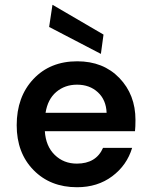

<svg xmlns="http://www.w3.org/2000/svg" viewBox="-20 -773 632 805"><path d="M303 12Q191 12 120.5 -60Q50 -132 50 -248Q50 -367 120 -441.5Q190 -516 304 -516Q413 -516 480.5 -446Q548 -376 548 -270Q548 -241 546 -223H168Q172 -160 209.5 -123.5Q247 -87 302 -87Q383 -87 412 -153H534Q512 -80 450.5 -34Q389 12 303 12ZM403 -547 186 -660 200 -753 414 -628ZM171 -300H427Q425 -354 390.5 -386Q356 -418 303 -418Q252 -418 216 -387.5Q180 -357 171 -300Z"/></svg>

Font: AWOL-DM SemiBold
Style: Regular
Weight: 600
Designer: Colophon Foundry, Jonny Pinhorn, Mikhail Sharanda
Foundry: Colophon Foundry
Version: Version 1.000;Glyphs 3.2.3 (3260)